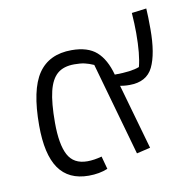

<svg xmlns="http://www.w3.org/2000/svg" viewBox="-68 -628 706 705"><g transform="rotate(-10 285.0 -276.0)"><path d="M60 -205Q60 -338 100.5 -397.5Q141 -457 225 -457Q285 -457 317.5 -428.5Q350 -400 366 -341Q428 -341 458 -353Q470 -398 470 -478Q470 -511 467 -553L522 -560Q524 -531 524 -483Q524 -391 500.5 -342.5Q477 -294 413 -294Q401 -294 392.5 -295Q384 -296 378 -297L447 -54L396 -42L298 -389Q280 -397 264.5 -400.5Q249 -404 226 -404Q186 -404 163 -384.5Q140 -365 129.5 -322Q119 -279 119 -205Q119 -124 140 -84.5Q161 -45 212 -45Q237 -45 266 -53L279 -5Q248 8 208 8Q133 8 96.5 -44.5Q60 -97 60 -205Z"/></g></svg>

Font: Athiti
Style: Regular
Weight: 400
Designer: CadsonDemak Team
Foundry: CadsonDemak
Version: Version 1.032